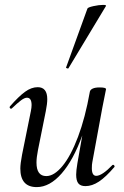

<svg xmlns="http://www.w3.org/2000/svg" viewBox="-20 -751 508 784"><path d="M106 -297Q109 -312 109 -322Q109 -352 90 -352Q80 -352 65.5 -341Q51 -330 29 -309Q27 -307 25 -307Q22 -307 20 -310.5Q18 -314 21 -317Q56 -357 82 -376Q108 -395 134 -395Q173 -395 173 -346Q173 -327 167 -297L135 -138Q129 -108 129 -87Q129 -32 169 -32Q201 -32 235 -73Q269 -114 298.5 -192Q328 -270 347 -377Q349 -385 359 -389.5Q369 -394 387 -394Q413 -394 413 -387L409 -367Q400 -324 398 -312L357 -89Q355 -80 355 -64Q355 -33 373 -33Q385 -33 402 -44.5Q419 -56 439 -77Q440 -78 442 -78Q445 -78 447 -74.5Q449 -71 447 -69Q412 -28 384 -9.5Q356 9 329 9Q309 9 300 -2Q291 -13 291 -38Q291 -54 296 -84L316 -198Q280 -98 231.5 -42.5Q183 13 130 13Q63 13 63 -63Q63 -82 70 -119ZM250 -476 337 -716Q339 -721 361.5 -726Q384 -731 401 -731Q414 -731 413 -727L260 -473Q259 -470 253.5 -472Q248 -474 250 -476Z"/></svg>

Font: CormorantInfant-MediumItalic
Style: Italic
Weight: 500
Italic angle: -10°
Designer: Christian Thalmann (Catharsis Fonts)
Foundry: Catharsis Fonts
Version: Version 3.303